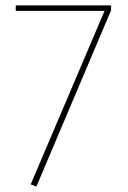

<svg xmlns="http://www.w3.org/2000/svg" viewBox="-20 -681 472 707"><path d="M389 -661V-643L114 6L93 -2L365 -641H38V-661Z"/></svg>

Font: FiraGO Thin
Style: Regular
Weight: 100
Designer: bBox Type
Foundry: bBox Type GmbH
Version: Version 1.001;PS 001.001;hotconv 1.0.88;makeotf.lib2.5.64775